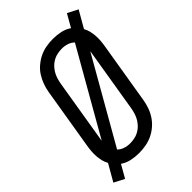

<svg xmlns="http://www.w3.org/2000/svg" viewBox="-254 -876 1017 1017"><g transform="rotate(-45 254.5 -367.5)"><path d="M53 52 -5 22 49 -72Q40 -88 36 -105Q32 -122 30.5 -140Q29 -158 30.5 -177Q32 -196 35 -214L92 -559Q96 -584 105 -608.5Q114 -633 128 -655Q142 -677 163 -694.5Q184 -712 207 -723Q230 -734 255.5 -738.5Q281 -743 306 -743Q336 -743 364 -737Q392 -731 415 -715L456 -787L514 -757L460 -663Q469 -647 473 -630Q477 -613 478.5 -595Q480 -577 478.5 -558Q477 -539 474 -521L417 -176Q413 -151 404.5 -126.5Q396 -102 381.5 -80Q367 -58 346.5 -40.5Q326 -23 302.5 -12Q279 -1 253.5 3.5Q228 8 203 8Q173 8 145 2Q117 -4 94 -20ZM108 -178 376 -647Q363 -660 344.5 -666.5Q326 -673 305 -673Q289 -673 272.5 -670Q256 -667 240.5 -659Q225 -651 212.5 -638.5Q200 -626 191 -611Q182 -596 177 -580Q172 -564 169 -548ZM204 -62Q220 -62 236.5 -65Q253 -68 268.5 -76Q284 -84 296.5 -96.5Q309 -109 318 -124Q327 -139 332 -155Q337 -171 340 -187L401 -557L133 -88Q146 -75 164.5 -68.5Q183 -62 204 -62Z"/></g></svg>

Font: Iosevka Fixed
Style: Italic
Weight: 400
Italic angle: -9°
Monospace: yes
Designer: Belleve Invis
Foundry: Belleve Invis
Version: Version 33.2.4